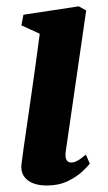

<svg xmlns="http://www.w3.org/2000/svg" viewBox="-20 -575 340 606"><path d="M127.5 10.5Q101 10.5 82.2 2.5Q63.5 -5.5 54.2 -20.8Q45 -36 48 -58Q50 -76.5 54.5 -107.2Q59 -138 64.8 -178.5Q70.5 -219 77.5 -266.2Q84.5 -313.5 91.5 -365Q98.5 -416.5 105.5 -468.5L47.5 -495L54 -528.5L228.5 -555L252 -542L187.5 -97Q185 -79 189.8 -70.5Q194.5 -62 204 -62Q213.5 -62 224 -67.5Q234.5 -73 251 -87L263.5 -58.5Q256 -48.5 238.2 -32.2Q220.5 -16 192.8 -2.8Q165 10.5 127.5 10.5Z"/></svg>

Font: Merriweather 48pt
Style: Bold Italic
Weight: 700
Italic angle: -7.8°
Version: Version 2.101